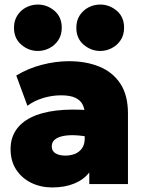

<svg xmlns="http://www.w3.org/2000/svg" viewBox="-20 -809 638 844"><path d="M209.5 15Q159.5 15 118 -5Q76.5 -25 51.5 -62.8Q26.5 -100.5 26.5 -154Q26.5 -200.5 49.2 -235.5Q72 -270.5 116.5 -292.8Q161 -315 226.8 -323Q292.5 -331 378.5 -324L379.5 -205Q345.5 -212.5 314.5 -214.2Q283.5 -216 259.5 -211.5Q235.5 -207 221.5 -195.8Q207.5 -184.5 207.5 -165.5Q207.5 -145 224 -135Q240.5 -125 267 -125Q291 -125 310.2 -133Q329.5 -141 341 -157.8Q352.5 -174.5 352.5 -201V-307Q352.5 -331 343 -349.8Q333.5 -368.5 311 -379.2Q288.5 -390 248.5 -390Q208.5 -390 169.2 -378Q130 -366 100.5 -344L51.5 -477Q103.5 -508.5 164 -524.2Q224.5 -540 283.5 -540Q358 -540 416.5 -516.2Q475 -492.5 508.8 -441.8Q542.5 -391 542.5 -310V0H372.5V-51Q348.5 -19.5 306.5 -2.2Q264.5 15 209.5 15ZM146.5 -585Q106 -585 73.8 -612.5Q41.5 -640 41.5 -687Q41.5 -718.5 56.5 -741.5Q71.5 -764.5 95.5 -776.8Q119.5 -789 146.5 -789Q187 -789 219.2 -761.8Q251.5 -734.5 251.5 -687Q251.5 -655.5 236.5 -632.8Q221.5 -610 197.5 -597.5Q173.5 -585 146.5 -585ZM420.5 -585Q380 -585 347.8 -612.5Q315.5 -640 315.5 -687Q315.5 -718.5 330.5 -741.5Q345.5 -764.5 369.5 -776.8Q393.5 -789 420.5 -789Q461 -789 493.2 -761.8Q525.5 -734.5 525.5 -687Q525.5 -655.5 510.5 -632.8Q495.5 -610 471.5 -597.5Q447.5 -585 420.5 -585Z"/></svg>

Font: Geologica Roman Black
Style: Regular
Weight: 900
Designer: Sindre Bremnes, Frode Helland
Foundry: Monokrom Skriftforlag AS
Version: Version 1.010;gftools[0.9.28]